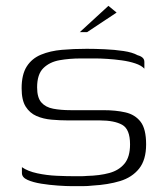

<svg xmlns="http://www.w3.org/2000/svg" viewBox="-20 -631 570 657"><path d="M55 -59Q75 -45 107.5 -38Q140 -31 174.5 -29.5Q209 -28 235 -28Q245 -28 256 -28Q267 -28 277 -29Q321 -30 354 -39Q387 -48 406 -71Q425 -94 425 -137Q425 -189 398 -204Q371 -219 321 -219Q305 -219 288 -219Q271 -219 252 -219Q233 -219 212 -219Q185 -219 156.5 -221.5Q128 -224 105 -234Q82 -244 68 -266Q54 -288 54 -329Q54 -376 71.5 -403.5Q89 -431 120.5 -444Q152 -457 192 -460.5Q232 -464 277 -464Q304 -464 338 -462.5Q372 -461 402.5 -456.5Q433 -452 451 -442Q462 -439 468 -433.5Q474 -428 474 -419Q474 -416 474 -411.5Q474 -407 474 -403Q474 -399 474 -396Q464 -407 443 -414Q422 -421 396.5 -424.5Q371 -428 347 -429.5Q323 -431 308 -431H257Q218 -431 184 -425Q150 -419 128.5 -398Q107 -377 107 -332Q107 -297 121.5 -280.5Q136 -264 162 -259Q188 -254 222 -254Q256 -254 283.5 -254Q311 -254 333 -254Q376 -254 409 -246.5Q442 -239 461 -214.5Q480 -190 480 -137Q480 -84 456 -54Q432 -24 391 -11.5Q350 1 297 4Q280 6 262.5 6Q245 6 226 6Q207 6 178 4Q149 2 121 -2.5Q93 -7 74 -15.5Q55 -24 55 -39ZM253 -521 351 -611 379 -588 278 -521Z"/></svg>

Font: Genos Thin Light
Style: Regular
Weight: 300
Version: Version 1.010